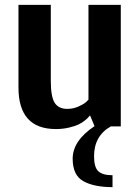

<svg xmlns="http://www.w3.org/2000/svg" viewBox="-20 -520 578 790"><path d="M443 250Q367 250 323 225.5Q279 201 279 133Q279 59 369 -1L351 -44H349Q347 -42 344 -38Q341 -34 329.5 -24.5Q318 -15 303.5 -8Q289 -1 264 5Q239 11 210 11Q56 11 56 -160V-500H189V-188Q189 -122 205 -97Q221 -72 257 -72Q281 -72 302.5 -81.5Q324 -91 334 -100L344 -110V-500H477V0H436Q367 39 367 123Q367 168 384.5 184.5Q402 201 443 201Z"/></svg>

Font: Arsenal
Style: Bold
Weight: 700
Designer: Andrij Shevchenko
Foundry: Stairsfor
Version: Version 2.001;PS 002.001;hotconv 1.0.88;makeotf.lib2.5.64775